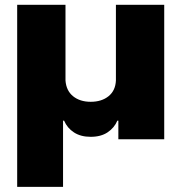

<svg xmlns="http://www.w3.org/2000/svg" viewBox="-20 -565 736 779"><path d="M235.8 193.2H49.7V-545.5H245.7V-238.6Q248.6 -197.4 276.3 -174.7Q304.3 -152 348 -152Q392.4 -152 420.5 -174.7Q448.5 -197.4 450.3 -238.6V-545.5H646.3V0H460.2V-75.3H456Q443.9 -46.5 416.7 -28.2Q389.6 -9.9 348 -9.9Q307.5 -9.9 280.2 -27.7Q252.8 -45.5 240.1 -75.3H235.8Z"/></svg>

Font: Linik Sans Black
Style: Regular
Weight: 900
Designer: Fonts by Rasmus Andersson / Changes by Cristiano Sobral with parts from Marc Monis
Foundry: rsms
Version: Version 3.020; ttfautohint (v1.6)